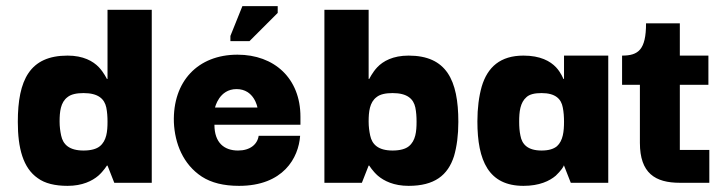

<svg xmlns="http://www.w3.org/2000/svg" viewBox="-20 -595 2364 625"><path d="M200 10C248 10 280 -6 300 -23C317 -38 328 -56 328 -56H330L352 0H474V-563H330V-338H328C328 -338 318 -359 302 -376C283 -396 251 -414 200 -414C77 -414 38 -335 38 -198C38 -113 55 -48 103 -15C126 2 159 10 200 10ZM252 -105C205 -105 185 -125 179 -154C176 -168 174 -183 174 -199C174 -231 177 -262 200 -279C211 -288 229 -292 252 -292C300 -292 320 -273 326 -245C329 -230 330 -215 330 -199C330 -167 327 -137 305 -119C294 -110 276 -105 252 -105Z M758 10C902 10 952 -81 957 -153H822C818 -125 794 -105 755 -105C710 -105 678 -130 678 -189H958V-215C958 -340 873 -417 753 -417C624 -417 542 -330 546 -197C549 -128 576 -60 637 -20C668 0 708 10 758 10ZM680 -245C680 -245 693 -305 750 -305C808 -305 818 -245 818 -245ZM884 -553V-575H769L730 -478V-461H792Z M1310 10C1394 10 1438 -24 1458 -87C1467 -118 1472 -155 1472 -198C1472 -335 1433 -414 1310 -414C1259 -414 1227 -396 1208 -376C1192 -359 1182 -338 1182 -338H1180V-563H1036V0H1158L1180 -56H1182C1182 -56 1193 -38 1210 -23C1230 -6 1262 10 1310 10ZM1258 -105C1211 -105 1191 -125 1185 -154C1182 -168 1180 -183 1180 -199C1180 -231 1183 -262 1206 -279C1217 -288 1235 -292 1258 -292C1306 -292 1326 -273 1332 -245C1335 -230 1336 -215 1336 -199C1336 -167 1333 -137 1311 -119C1300 -110 1282 -105 1258 -105Z M1684 10C1736 10 1769 -6 1789 -23C1805 -38 1818 -56 1814 -56H1816L1838 0H1960V-414H1816V-338H1814C1814 -338 1806 -359 1790 -376C1771 -396 1739 -414 1684 -414C1609 -414 1567 -377 1548 -313C1539 -281 1534 -243 1534 -200C1534 -71 1571 10 1684 10ZM1743 -105C1698 -105 1679 -125 1674 -154C1671 -168 1670 -183 1670 -199C1670 -231 1673 -261 1694 -279C1704 -288 1720 -292 1743 -292C1788 -292 1807 -273 1812 -245C1815 -230 1816 -215 1816 -199C1816 -168 1813 -137 1793 -119C1782 -110 1766 -105 1743 -105Z M2289 0V-107H2193V-319H2286V-414H2193V-519H2083C2083 -433 2058 -414 2005 -414V-319H2063V-130C2063 -31 2113 0 2193 0Z"/></svg>

Font: OSH Darker Grotesque Black
Style: Regular
Weight: 900
Designer: Gabriel Lam
Foundry: TypeRant
Version: Version 1.000;Glyphs 3.1.1 (3148)